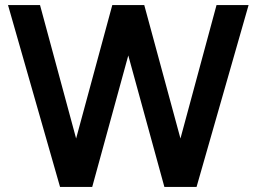

<svg xmlns="http://www.w3.org/2000/svg" viewBox="-20 -740 1016 760"><path d="M217.7 0 11.7 -720H138.4L281.3 -191.8L424.5 -720H551L694.3 -191.8L837.1 -720H964L758 0H630.7L487.8 -520.5L345 0Z"/></svg>

Font: Vela Sans GX ExtLt
Style: Regular
Weight: 200
Designer: Principal design: Mikhail Sharanda - project Manrope.
Design modification: Ravid Balaliev
Foundry: Mikhail Sharanda
Version: Version 1.001